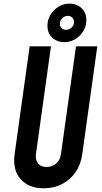

<svg xmlns="http://www.w3.org/2000/svg" viewBox="-20 -1000 552 1036"><path d="M505 -750 424 -169Q416 -112 387.2 -70.5Q358.5 -29 314.2 -6.5Q270 16 215.5 16Q135.5 16 91.2 -33.5Q47 -83 59 -169L140 -750H255L174 -169Q170 -137.5 185 -118.2Q200 -99 231.5 -99Q262.5 -99 283.8 -118.2Q305 -137.5 309 -169L390 -750ZM327 -772.5Q288.5 -772.5 262.2 -796.5Q236 -820.5 236 -861Q236 -892.5 252.2 -919.8Q268.5 -947 295.5 -963.8Q322.5 -980.5 355 -980.5Q393.5 -980.5 419.8 -956.2Q446 -932 446 -891Q446 -859.5 429.8 -832.5Q413.5 -805.5 386.5 -789Q359.5 -772.5 327 -772.5ZM336 -839Q353 -839 366.2 -851.5Q379.5 -864 379.5 -881.5Q379.5 -896.5 369.5 -905.5Q359.5 -914.5 346 -914.5Q328.5 -914.5 315.8 -901.2Q303 -888 303 -871Q303 -856.5 312.8 -847.8Q322.5 -839 336 -839Z"/></svg>

Font: Mohave Light SemiBold
Style: Italic
Weight: 600
Italic angle: -8°
Version: Version 2.003